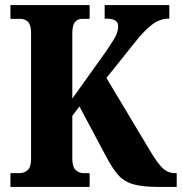

<svg xmlns="http://www.w3.org/2000/svg" viewBox="-20 -734 714 754"><path d="M21 0V-54H56Q75 -54 88.5 -66Q102 -78 102 -110V-605Q102 -636 90 -648Q78 -660 60 -660H21V-714H332V-660H303Q285 -660 274.5 -647.5Q264 -635 264 -603V-347L392 -526Q417 -562 430.5 -585Q444 -608 444 -631Q444 -647 432 -654Q420 -661 391 -661V-714H645V-661Q607 -661 576 -636.5Q545 -612 515 -574L398 -428L571 -139Q599 -92 619.5 -73Q640 -54 669 -54H674V0H601Q539 0 503 -10.5Q467 -21 444 -47Q421 -73 397 -119L292 -316L264 -279V-111Q264 -79 277 -66.5Q290 -54 309 -54H332V0Z"/></svg>

Font: Noto Serif Tamil Condensed ExtraBold
Style: Italic
Weight: 800
Width: 3
Italic angle: -12°
Designer: Indian Type Foundry, Tom Grace, and the Monotype Design Team
Foundry: Monotype Imaging Inc.
Version: Version 2.003; ttfautohint (v1.8.4.7-5d5b)